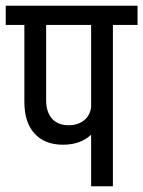

<svg xmlns="http://www.w3.org/2000/svg" viewBox="-30 -650 500 670"><path d="M450 -563H364V0H288V-180Q251 -145 190 -145Q126 -145 90.5 -184Q55 -223 55 -295V-563H-10V-630H450ZM288 -276V-563H131V-301Q131 -259 151.5 -236Q172 -213 210 -213Q241 -213 262.5 -229.5Q284 -246 288 -276Z"/></svg>

Font: Pragati Narrow
Style: Regular
Weight: 400
Designer: Hector Gatti, Marcela Romero, Pablo Cosgaya and Nicolas Silva
Foundry: Omnibus-Type
Version: Version 1.010; ttfautohint (v1.3)